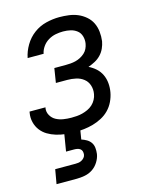

<svg xmlns="http://www.w3.org/2000/svg" viewBox="-113 -601 701 894"><g transform="rotate(-15 237.5 -154.0)"><path d="M194 8Q170 8 147.5 5.5Q125 3 103.5 -3.5Q82 -10 63.5 -21Q45 -32 32 -49Q19 -66 13.5 -88Q8 -110 12 -133L13 -139H90L89 -136Q86 -117 95.5 -100.5Q105 -84 121 -75.5Q137 -67 156 -64Q175 -61 194 -61Q207 -61 220.5 -62Q234 -63 247.5 -66.5Q261 -70 274 -76Q287 -82 297.5 -91.5Q308 -101 315 -114Q322 -127 324 -140Q328 -162 321.5 -182Q315 -202 299 -214.5Q283 -227 262.5 -231.5Q242 -236 221 -236H166L177 -305H232Q243 -305 255.5 -306Q268 -307 280 -310Q292 -313 303.5 -319Q315 -325 324.5 -333.5Q334 -342 339.5 -353.5Q345 -365 347 -377Q350 -395 345 -412.5Q340 -430 326.5 -440.5Q313 -451 296 -455Q279 -459 260 -459Q242 -459 224 -455.5Q206 -452 189 -442Q172 -432 160.5 -415.5Q149 -399 146 -382H69Q75 -413 92.5 -442.5Q110 -472 137 -492Q164 -512 196.5 -520Q229 -528 260 -528Q283 -528 306 -525Q329 -522 349 -513.5Q369 -505 386 -490.5Q403 -476 412.5 -456.5Q422 -437 424.5 -414Q427 -391 424 -368Q421 -351 413.5 -334.5Q406 -318 393.5 -305Q381 -292 365 -283.5Q349 -275 332 -269Q351 -260 366.5 -246Q382 -232 391 -213Q400 -194 402 -172Q404 -150 400 -128Q396 -106 386 -85Q376 -64 360 -47.5Q344 -31 323 -20Q302 -9 280.5 -3Q259 3 237 5.5Q215 8 194 8ZM47 220 59 151H157Q164 151 171.5 150Q179 149 186.5 145Q194 141 199.5 134.5Q205 128 206 120Q207 112 205 104.5Q203 97 197 92.5Q191 88 183.5 86.5Q176 85 168 85H129L143 0H220L212 49Q225 53 237 60Q249 67 256.5 78Q264 89 265.5 103.5Q267 118 265 133Q262 152 250.5 170.5Q239 189 222 200.5Q205 212 184.5 216Q164 220 145 220Z"/></g></svg>

Font: Iosevka QP
Style: Italic
Weight: 400
Italic angle: -9°
Designer: Belleve Invis
Foundry: Belleve Invis
Version: Version 20.0.0; ttfautohint (v1.8.4)